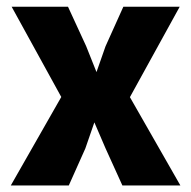

<svg xmlns="http://www.w3.org/2000/svg" viewBox="-20 -566 584 586"><path d="M13 0 167 -270 15.5 -545.5H187.5L243 -425L274.5 -346L302 -424.5L356.5 -545.5H528.5L376.5 -269.5L530.5 0H353.5L302 -113.5L268 -192.5L240.5 -113L190 0Z"/></svg>

Font: Spline Sans
Style: Bold
Weight: 700
Designer: Eben Sorkin, Mirko Velimirovic
Foundry: Sorkin Type
Version: Version 1.000; ttfautohint (v1.8.3)